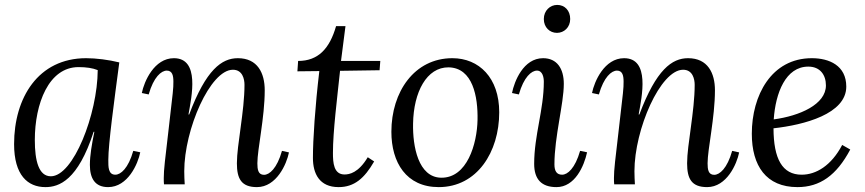

<svg xmlns="http://www.w3.org/2000/svg" viewBox="-20 -747 3504 778"><path d="M362.3 -212.9C352.1 -163.1 344.2 -116.7 344.2 -79.1C344.2 -24.9 364.3 11.2 418 11.2C498 11.2 539.1 -83 548.3 -129.9L520 -135.7C500 -64.9 469.2 -39.1 447.3 -39.1C418 -39.1 418.9 -71.8 418.9 -99.1C418.9 -164.1 442.4 -335 463.4 -494.1C419.9 -504.9 369.1 -511.2 329.1 -511.2C134.3 -511.2 37.1 -350.1 37.1 -163.1C37.1 -37.1 92.3 11.2 164.1 11.2C219.2 11.2 295.9 -16.1 359.4 -212.9ZM298.3 -475.1C329.1 -475.1 356 -471.2 376 -462.9C375 -284.2 277.3 -32.7 186 -32.7C137.2 -32.7 121.1 -94.7 121.1 -179.7C121.1 -326.7 177.2 -475.1 298.3 -475.1Z M743.7 -283.2C756.8 -356 790.5 -511.2 684.6 -511.2C605 -511.2 564 -417 554.7 -370.1L582.5 -364.3C602.5 -435.1 633.8 -460.9 655.8 -460.9C678.7 -460.9 682.6 -439.9 682.6 -416C682.6 -386.2 681.6 -382.3 663.6 -226.1C648.9 -100.1 643.6 -60.1 643.6 -25.9C643.6 -15.1 643.6 -8.8 644.5 0H728.5C727.5 -17.1 726.6 -33.2 726.6 -53.2C726.6 -222.2 831.5 -464.4 923.8 -464.4C962.9 -464.4 970.7 -426.3 970.7 -403.3C970.7 -296.4 939.9 -159.7 939.9 -85.4C939.9 -23.4 957.5 11.2 1021 11.2C1100.6 11.2 1141.6 -82.5 1150.9 -129.4L1122.6 -135.7C1102.5 -64.5 1071.8 -38.6 1049.8 -38.6C1025.9 -38.6 1022.9 -60.5 1022.9 -85.4C1022.9 -142.6 1052.7 -270.5 1052.7 -381.3C1052.7 -450.7 1023.9 -511.2 943.8 -511.2C878.9 -511.2 814.9 -465.3 746.6 -283.2Z M1379.9 -641.1H1341.8C1315.9 -550.8 1270 -500 1188 -500L1185.1 -458L1273.9 -459C1256.8 -314.9 1248 -182.1 1248 -106.9C1248 -43.9 1273.9 11.2 1352.1 11.2C1416 11.2 1457 -24.9 1496.1 -92.8L1470.2 -109.9C1432.1 -45.9 1395 -40 1376 -40C1332 -40 1329.1 -87.9 1329.1 -127C1329.1 -215.8 1346.2 -348.1 1357.9 -460L1518.1 -462.4L1521 -500H1361.8Z M1813 -511.2C1659.2 -511.2 1565.9 -375 1565.9 -212.9C1565.9 -88.9 1626 11.2 1757.8 11.2C1913.1 11.2 2002.9 -130.9 2002.9 -292C2002.9 -432.1 1920.9 -511.2 1813 -511.2ZM1797.9 -474.1C1896 -472.2 1917 -355 1915 -261.2C1913.1 -164.1 1873 -24.9 1767.1 -26.9C1674.8 -28.8 1651.9 -153.8 1653.8 -246.1C1655.8 -374 1709 -475.1 1797.9 -474.1Z M2237.8 -727.1C2209 -727.1 2183.6 -704.1 2183.6 -669.9C2183.6 -636.2 2207.5 -613.8 2236.8 -613.8C2265.6 -613.8 2290.5 -636.2 2290.5 -669.9C2290.5 -704.1 2268.6 -727.1 2237.8 -727.1ZM2082.5 -364.3C2102.5 -435.1 2133.8 -460.9 2155.8 -460.9C2178.7 -460.9 2183.6 -433.1 2183.6 -416C2183.6 -302.2 2144.5 -198.7 2144.5 -83C2144.5 -21 2173.8 11.2 2234.9 11.2C2309.6 11.2 2346.7 -73.7 2358.9 -129.9L2330.6 -135.7C2310.5 -64.9 2279.8 -39.1 2257.8 -39.1C2235.8 -39.1 2226.6 -53.7 2226.6 -81.1C2226.6 -192.9 2264.6 -327.1 2264.6 -407.2C2264.6 -469.2 2236.8 -511.2 2180.7 -511.2C2100.6 -511.2 2064 -417 2054.7 -370.1Z M2567.9 -283.2C2581.1 -356 2614.7 -511.2 2508.8 -511.2C2429.2 -511.2 2388.2 -417 2378.9 -370.1L2406.7 -364.3C2426.8 -435.1 2458 -460.9 2480 -460.9C2502.9 -460.9 2506.8 -439.9 2506.8 -416C2506.8 -386.2 2505.9 -382.3 2487.8 -226.1C2473.1 -100.1 2467.8 -60.1 2467.8 -25.9C2467.8 -15.1 2467.8 -8.8 2468.8 0H2552.7C2551.8 -17.1 2550.8 -33.2 2550.8 -53.2C2550.8 -222.2 2655.8 -464.4 2748 -464.4C2787.1 -464.4 2794.9 -426.3 2794.9 -403.3C2794.9 -296.4 2764.2 -159.7 2764.2 -85.4C2764.2 -23.4 2781.7 11.2 2845.2 11.2C2924.8 11.2 2965.8 -82.5 2975.1 -129.4L2946.8 -135.7C2926.8 -64.5 2896 -38.6 2874 -38.6C2850.1 -38.6 2847.2 -60.5 2847.2 -85.4C2847.2 -142.6 2877 -270.5 2877 -381.3C2877 -450.7 2848.1 -511.2 2768.1 -511.2C2703.1 -511.2 2639.2 -465.3 2570.8 -283.2Z M3392.6 -159.7C3348.6 -75.7 3286.6 -39.1 3228.5 -39.1C3149.9 -39.1 3114.7 -103 3114.3 -227.1C3238.8 -240.7 3409.2 -285.6 3409.2 -396C3409.2 -481.4 3340.3 -511.2 3269.5 -511.2C3105.5 -511.2 3026.4 -359.9 3026.4 -205.1C3026.4 -75.2 3084.5 11.2 3211.4 11.2C3302.2 11.2 3369.6 -36.1 3425.3 -141.1ZM3255.4 -477.1C3303.2 -477.1 3326.7 -443.4 3326.7 -400.9C3326.7 -323.7 3220.2 -277.3 3115.2 -263.2C3122.6 -370.6 3163.6 -477.1 3255.4 -477.1Z"/></svg>

Font: Lora Italic
Style: Regular
Weight: 400
Italic angle: -3°
Designer: Olga Karpushina, Alexei Vanyashin
Foundry: Cyreal
Version: Version 1.011;PS 001.011;hotconv 1.0.70;makeotf.lib2.5.58329